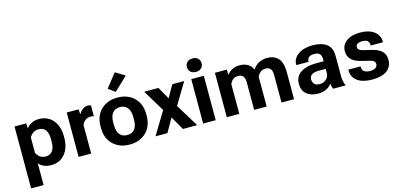

<svg xmlns="http://www.w3.org/2000/svg" viewBox="-82 -1380 4503 2151"><g transform="rotate(-15 2169.5 -304.0)"><path d="M63.5 203.1V-515.1H199.2L202.4 -457H205.1Q220.9 -486.6 260.6 -506Q300.3 -525.4 348.4 -525.4Q447.8 -525.4 508.7 -454.7Q569.6 -384 569.6 -265.6V-250Q569.6 -132.1 509.8 -61.2Q450 9.8 353 9.8Q305.2 9.8 266.2 -6.3Q227.3 -22.5 208.5 -51.5V203.1ZM208.5 -171.4Q219.7 -142.6 248.2 -121.2Q276.6 -99.9 314.7 -99.9Q368.7 -99.9 395 -137.1Q421.4 -174.3 421.4 -241.9V-273.4Q421.4 -341.1 395 -378.3Q368.7 -415.5 314 -415.5Q274.2 -415.5 247.6 -394.8Q220.9 -374 208.5 -346.2Z M668.9 0V-515.1H807.1L810.3 -459H813Q828.1 -487.5 855.5 -508.4Q882.8 -529.3 916.7 -529.3Q926.8 -529.3 937.1 -526.9Q947.5 -524.4 951.9 -522.5V-397Q943.4 -399.2 933.7 -400.3Q924.1 -401.4 912.6 -401.4Q879.2 -401.4 852.8 -381.6Q826.4 -361.8 814.5 -331.5V0Z M994.6 -250V-265.6Q994.6 -387.2 1068.2 -458.6Q1141.8 -530 1259.8 -530Q1377.7 -530 1451.3 -458.6Q1524.9 -387.2 1524.9 -265.6V-250Q1524.9 -128.4 1451.3 -56.9Q1377.7 14.6 1259.8 14.6Q1141.8 14.6 1068.2 -56.9Q994.6 -128.4 994.6 -250ZM1143.1 -273.7V-241.9Q1143.1 -169.9 1173.5 -132.7Q1203.9 -95.5 1259.8 -95.5Q1315.7 -95.5 1345.9 -132.7Q1376.2 -169.9 1376.2 -241.9V-273.7Q1376.2 -345.5 1345.3 -382.7Q1314.5 -419.9 1259.8 -419.9Q1204.8 -419.9 1174 -382.7Q1143.1 -345.5 1143.1 -273.7ZM1180.9 -653.8 1305.7 -811.3 1415 -743.7 1259 -595.7Z M1560.8 0 1739.3 -295.4H1768.6L1893.6 -515.1H2031.7L1859.1 -228.5H1828.6L1699 0ZM1567.4 -515.1H1732.7L1856 -296.1H1863L2044.4 0H1879.4L1747.1 -229.2H1740Z M2113.5 0V-515.1H2259V0ZM2101.1 -658Q2101.1 -690.9 2123.1 -713.4Q2145.1 -735.8 2186.3 -735.8Q2227.4 -735.8 2249.4 -713.4Q2271.5 -690.9 2271.5 -658Q2271.5 -624.8 2249.4 -602.2Q2227.3 -579.6 2186 -579.6Q2145 -579.6 2123 -602.2Q2101.1 -624.8 2101.1 -658Z M2387.7 0V-515.1H2525.1L2528.3 -456.3H2531.2Q2554 -489.5 2592.4 -507.3Q2630.9 -525.1 2674.3 -525.1Q2728 -525.1 2767.8 -502.6Q2807.6 -480 2825.9 -436.3H2827.9Q2854 -480 2899.3 -502.6Q2944.6 -525.1 2994.6 -525.1Q3072.3 -525.1 3119.9 -476.6Q3167.5 -428 3167.5 -314.2V0H3022.2V-323Q3022.2 -369.1 3003.1 -391.4Q2983.9 -413.6 2946.3 -413.8Q2913.3 -414.1 2888.8 -395.9Q2864.3 -377.7 2850.1 -345.2V0H2704.8V-321.5Q2704.8 -368.9 2685.4 -391.4Q2666 -413.8 2627.4 -413.8Q2594.7 -413.8 2570.7 -396.2Q2546.6 -378.7 2532.7 -345.2V0Z M3264.2 -151.6Q3264.2 -238 3330.7 -281.1Q3397.2 -324.2 3498 -324.5H3597.7V-353.5Q3597.7 -387.9 3579.8 -409.4Q3562 -430.9 3516.8 -430.9Q3471.7 -430.9 3452.9 -413.2Q3434.1 -395.5 3434.1 -369.9V-362.3H3291V-369.9Q3291 -439.2 3355.6 -484.5Q3420.2 -529.8 3522.7 -529.8Q3625.7 -529.8 3684.2 -486.6Q3742.7 -443.4 3742.7 -352.8V-115.5Q3742.7 -84.2 3748.4 -55.9Q3754.2 -27.6 3763.7 -7.8V0H3621.1Q3615.5 -11.2 3610.8 -29.5Q3606.2 -47.9 3604.5 -65.2Q3589.8 -36.1 3547.5 -13.3Q3505.1 9.5 3442.1 9.5Q3366.7 9.5 3315.4 -30.6Q3264.2 -70.8 3264.2 -151.6ZM3409.7 -164.6Q3409.7 -130.6 3429.2 -109.7Q3448.7 -88.9 3491.5 -88.9Q3537.4 -88.9 3567.5 -117.9Q3597.7 -147 3597.7 -187.5V-236.6H3518.1Q3462.9 -236.6 3436.3 -217.9Q3409.7 -199.2 3409.7 -164.6Z M3840.3 -162.4 3982.9 -161.9V-154.1Q3982.9 -117.9 4007.3 -101.3Q4031.7 -84.7 4073.7 -84.7Q4116 -84.7 4137.8 -100.7Q4159.7 -116.7 4159.7 -143.1Q4159.7 -169.9 4137 -182.6Q4114.3 -195.3 4029.5 -213.1Q3939.2 -231.7 3897.6 -270.4Q3856 -309.1 3856 -370.6Q3856 -444.3 3915 -487.2Q3974.1 -530 4074.5 -530Q4174.6 -530 4234.7 -485.5Q4294.9 -440.9 4294.9 -364.3V-358.6H4152.8V-366.7Q4152.8 -396.2 4133.5 -413.1Q4114.3 -429.9 4074 -429.9Q4033.9 -429.9 4015.9 -416.3Q3997.8 -402.6 3997.8 -380.1Q3997.8 -357.4 4020.8 -344.1Q4043.7 -330.8 4129.6 -313.2Q4219.2 -294.9 4261.4 -257.3Q4303.5 -219.7 4303.5 -153.3Q4303.5 -74.7 4245 -30Q4186.5 14.6 4074.2 14.6Q3962.6 14.6 3901.5 -30Q3840.3 -74.7 3840.3 -157Z"/></g></svg>

Font: RobotoFlex
Style: Regular
Weight: 400
Designer: Berlow after Robertson
Foundry: Google
Version: Version 2.136